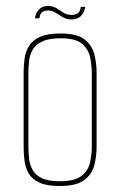

<svg xmlns="http://www.w3.org/2000/svg" viewBox="-20 -615 402 642"><path d="M179 7Q136 7 111.5 -4.5Q87 -16 76 -35Q65 -54 62 -77.5Q59 -101 59 -124V-372Q59 -395 62 -418Q65 -441 76.5 -460.5Q88 -480 113 -491.5Q138 -503 183 -503Q238 -503 263 -483Q288 -463 295.5 -433Q303 -403 303 -372V-124Q303 -93 295.5 -63Q288 -33 262 -13Q236 7 179 7ZM179 -9Q231 -9 253.5 -27.5Q276 -46 281.5 -73.5Q287 -101 287 -127V-369Q287 -396 281.5 -423Q276 -450 254.5 -468.5Q233 -487 183 -487Q143 -487 120.5 -476Q98 -465 88.5 -447.5Q79 -430 77 -409.5Q75 -389 75 -369V-127Q75 -107 77 -86.5Q79 -66 88 -48.5Q97 -31 118.5 -20Q140 -9 179 -9ZM220 -550Q203 -550 190 -557.5Q177 -565 165.5 -572.5Q154 -580 140 -580Q131 -580 122.5 -575.5Q114 -571 112 -554H97Q99 -571 110 -583Q121 -595 140 -595Q157 -595 169 -587.5Q181 -580 192.5 -572.5Q204 -565 220 -565Q230 -565 239 -570Q248 -575 250 -592H265Q262 -573 250.5 -561.5Q239 -550 220 -550Z"/></svg>

Font: Alumni Sans Pinstripe
Style: Regular
Weight: 400
Designer: Robert E. Leuschke
Foundry: Robert E. Leuschke
Version: Version 1.010; ttfautohint (v1.8.4.7-5d5b)